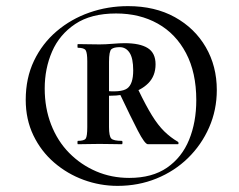

<svg xmlns="http://www.w3.org/2000/svg" viewBox="-20 -745 780 627"><path d="M364 -138Q307 -138 253.5 -157.5Q200 -177 157 -214Q114 -251 89 -303Q64 -355 64 -419Q64 -490 91 -546.5Q118 -603 165 -643Q212 -683 272 -704Q332 -725 398 -725Q486 -725 551 -689Q616 -653 652 -591Q688 -529 688 -451Q688 -386 663 -329Q638 -272 594 -229Q550 -186 491 -162Q432 -138 364 -138ZM234 -274Q233 -274 233 -279.5Q233 -285 234 -285Q255 -285 260 -292.5Q265 -300 265 -330V-545Q265 -572 260 -580.5Q255 -589 234 -589Q233 -589 233 -595Q233 -601 234 -601Q249 -601 268.5 -600.5Q288 -600 305 -600Q324 -600 347.5 -602Q371 -604 387 -604Q437 -604 462.5 -588Q488 -572 488 -535Q488 -497 464 -473Q440 -449 400.5 -439.5Q361 -430 316 -433V-449Q375 -442 395 -456Q415 -470 415 -515Q415 -555 403 -573Q391 -591 371 -591Q352 -591 344 -584.5Q336 -578 336 -543V-330Q336 -300 343.5 -292.5Q351 -285 378 -285Q380 -285 380 -279.5Q380 -274 378 -274Q363 -274 345.5 -274.5Q328 -275 305 -275Q288 -275 267 -274.5Q246 -274 234 -274ZM402 -164Q477 -164 525.5 -197.5Q574 -231 597.5 -288.5Q621 -346 621 -418Q621 -508 587.5 -571.5Q554 -635 495 -668Q436 -701 359 -701Q277 -701 225.5 -666.5Q174 -632 150 -576.5Q126 -521 126 -456Q126 -392 147 -338Q168 -284 206 -245.5Q244 -207 294 -185.5Q344 -164 402 -164ZM463 -274Q453 -274 430 -318.5Q407 -363 372 -437L432 -451Q456 -401 476 -368.5Q496 -336 516.5 -316Q537 -296 561 -282Q563 -281 563 -277.5Q563 -274 561 -274Q524 -274 499 -274Q474 -274 463 -274Z"/></svg>

Font: Cormorant Light
Style: Bold
Weight: 700
Version: Version 4.000